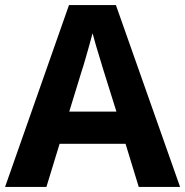

<svg xmlns="http://www.w3.org/2000/svg" viewBox="-20 -737 730 757"><path d="M527 0 475 -170H215L163 0H0L252 -717H437L690 0ZM387 -463Q382 -480 374 -506Q366 -532 358 -559Q350 -586 345 -606Q340 -586 331.5 -556.5Q323 -527 315.5 -500.5Q308 -474 304 -463L253 -297H439Z"/></svg>

Font: Noto Sans Adlam
Style: Regular
Weight: 400
Designer: Mark Jamra, Neil Patel
Foundry: JamraPatel LLC
Version: Version 3.001